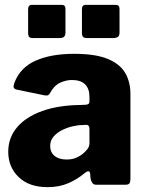

<svg xmlns="http://www.w3.org/2000/svg" viewBox="-20 -762 608 792"><path d="M327 -46Q298 -22 261 -6Q224 10 176 10Q100 10 57 -31.5Q14 -73 14 -136Q14 -194 50.5 -237Q87 -280 154 -304Q221 -328 313 -329L334 -330Q338 -330 343.5 -332.5Q349 -335 349 -344V-363Q349 -396 331 -414Q313 -432 277 -432Q252 -432 227.5 -420.5Q203 -409 187 -379Q183 -372 179 -369.5Q175 -367 162 -369L46 -393Q40 -395 37 -400Q34 -405 40 -422Q64 -484 127.5 -512Q191 -540 286 -540Q374 -540 424.5 -519Q475 -498 496.5 -461Q518 -424 518 -374V-25Q518 -11 514 -5.5Q510 0 497 0H376Q365 0 359.5 -9.5Q354 -19 353 -31L352 -46Q349 -65 327 -46ZM349 -230Q349 -248 334 -247L318 -246Q300 -246 277.5 -240.5Q255 -235 234.5 -224.5Q214 -214 200.5 -198Q187 -182 187 -160Q187 -134 205 -119Q223 -104 255 -104Q277 -104 293.5 -111Q310 -118 321 -127Q333 -137 341 -147.5Q349 -158 349 -171V-230ZM250 -725V-628Q250 -615 244 -610Q238 -605 224 -605H116Q104 -605 100 -610Q96 -615 96 -626V-723Q96 -742 111 -742H235Q250 -742 250 -725ZM473 -725V-628Q473 -615 466.5 -610Q460 -605 446 -605H339Q327 -605 322.5 -610Q318 -615 318 -626V-723Q318 -742 333 -742H458Q473 -742 473 -725Z"/></svg>

Font: Libre Franklin Thin ExtraBold
Style: Regular
Weight: 800
Version: Version 3.000